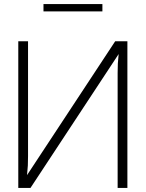

<svg xmlns="http://www.w3.org/2000/svg" viewBox="-20 -925 717 945"><path d="M130 0 564 -659C560 -620 559 -605 559 -566V0H607V-722H547L113 -63C117 -102 118 -118 118 -157V-722H70V0ZM484 -869V-905H194V-869Z"/></svg>

Font: Perun ExtraLight
Style: Regular
Weight: 200
Foundry: Copyright (c) Stefan Peev, Context Ltd, 2016
Version: Version 1.089